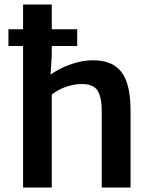

<svg xmlns="http://www.w3.org/2000/svg" viewBox="-20 -833 682 853"><path d="M17.5 -628.5V-703H323V-628.5ZM82.5 0V-813H210V-587.5L203.5 -482.5L198 -496Q217.5 -512 248 -527.5Q278.5 -543 314 -553.5Q349.5 -564 385.5 -565Q476.5 -567.5 518.2 -514.8Q560 -462 560 -342V0H432V-337Q432 -404.5 411.5 -433.2Q391 -462 334.5 -459.5Q310 -459 275.2 -447.8Q240.5 -436.5 210 -413V0Z"/></svg>

Font: Merriweather Sans Medium
Style: Regular
Weight: 500
Designer: Eben Sorkin
Foundry: Eben Sorkin
Version: Version 2.001